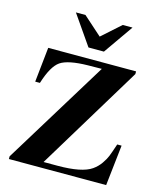

<svg xmlns="http://www.w3.org/2000/svg" viewBox="-131 -1009 930 1104"><g transform="rotate(15 333.5 -457.0)"><path d="M519 -914 396 -738H304L182 -914H239L350 -815L461 -914ZM634 -242 607 0H28V-16L410 -639L327 -638Q210 -636 165 -605.5Q120 -575 87 -469H59L81 -676H604V-660L225 -35H308Q453 -35 510 -75Q537 -94 555 -120Q573 -146 581.5 -167Q590 -188 608 -242Z"/></g></svg>

Font: STIX
Style: Bold
Weight: 700
Designer: MicroPress Inc., with final additions and corrections provided by Coen Hoffman, Elsevier (retired)
Version: Version 1.1.1